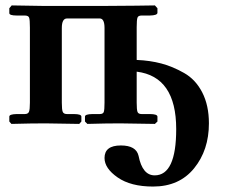

<svg xmlns="http://www.w3.org/2000/svg" viewBox="-20 -454 827 705"><path d="M89.8 -353Q89.8 -381.8 86.9 -389.4Q84 -397 70.8 -397H42Q14.2 -397 14.2 -405.8V-423.8L22.9 -434.1L147 -432.1H221.2H346.2Q511.2 -433.1 548.8 -434.1L558.1 -423.8V-407.2Q558.1 -397.5 529.8 -397H500Q487.8 -397 484.9 -389.4Q481.9 -381.8 481.9 -354V-233.9Q530.8 -231.9 572.3 -220.9Q613.8 -210 656 -186Q698.2 -162.1 722.7 -114.5Q747.1 -66.9 747.1 -1Q747.1 97.2 692.6 164.1Q638.2 231 542 231Q460 231 411.9 197.5Q363.8 164.1 363.8 126Q363.8 80.1 423.8 80.1Q480 80.1 488.8 118.2Q502.9 189.9 547.9 189.9Q627 189.9 627 20Q627 -172.9 481.9 -190.9V-77.1Q481.9 -51.3 484.9 -43.2Q487.8 -35.2 500 -35.2H529.8Q557.6 -35.2 558.1 -25.9V-7.8L548.8 1L419.9 -1Q369.1 -1 300.8 1L292 -7.8V-25.9Q292 -34.7 318.8 -35.2H346.2Q358.4 -35.2 361.1 -43Q363.8 -50.8 363.8 -77.1V-351.1Q363.8 -386.2 346.2 -386.2H226.1Q207 -386.2 207 -351.1V-77.1Q207 -51.3 210.4 -43.2Q213.9 -35.2 226.1 -35.2H251Q278.8 -35.2 278.8 -25.9V-7.8L271 1L146 -1Q94.2 -1 22 1L14.2 -7.8V-25.9Q14.2 -34.7 41 -35.2H70.8Q83 -35.2 86.4 -43.5Q89.8 -51.8 89.8 -77.1Z"/></svg>

Font: Linux Libertine
Style: Bold
Weight: 700
Designer: Philipp H. Poll
Foundry: Philipp H. Poll
Version: Version 5.0.3